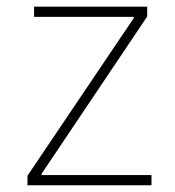

<svg xmlns="http://www.w3.org/2000/svg" viewBox="-20 -550 519 570"><path d="M61.5 -28.3 377 -496.1V-500H81.1V-530.3H417V-501L103.5 -34.2V-30.3H429.7V0H61.5Z"/></svg>

Font: Pretendard GOV Thin
Style: Regular
Weight: 100
Designer: Base glyphs from Inter by Rasmus Andersson; Hangeul glyphs from Noto Sans CJK(Source Han Sans) by Jang Soo-young and Kan
Foundry: Kil Hyung-jin
Version: Version 1.309